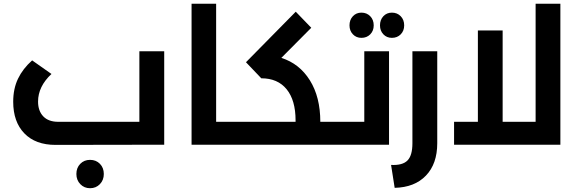

<svg xmlns="http://www.w3.org/2000/svg" viewBox="-20 -765 3050 1015"><path d="M716.8 -494.1H848.1V0L273.9 1Q167.5 1 108.6 -60.1Q49.8 -121.1 49.8 -227.1Q49.8 -295.9 75.2 -348.9Q100.6 -401.9 149.9 -445.8L252 -374Q181.2 -307.6 181.2 -228Q181.2 -178.7 208.7 -149.9Q236.3 -121.1 287.1 -121.1H716.8ZM456.1 80.1Q487.8 80.1 508.3 101.1Q528.8 122.1 528.8 154.8Q528.8 187 508.1 208.5Q487.3 230 456.1 230Q425.3 230 404.5 208.5Q383.8 187 383.8 154.8Q383.8 122.1 404.3 101.1Q424.8 80.1 456.1 80.1Z M1239.7 -121.1Q1259.8 -121.1 1259.8 -61Q1259.8 0 1239.7 0H992.7V-745.1H1122.6V-121.1Z M1800.3 -121.1Q1820.3 -121.1 1820.3 -61Q1820.3 0 1800.3 0H1239.3Q1219.2 0 1219.2 -61Q1219.2 -121.1 1239.3 -121.1H1542.5V-128.9Q1542.5 -234.9 1495.4 -293Q1448.2 -351.1 1361.3 -351.1L1280.3 -436L1543.5 -703.1L1625.5 -618.2L1467.3 -459Q1563 -428.7 1618.2 -340.3Q1673.3 -252 1673.3 -121.1Z M1890.6 -564.9Q1863.3 -564.9 1845.5 -583.7Q1827.6 -602.5 1827.6 -630.9Q1827.6 -660.2 1845.5 -679.2Q1863.3 -698.2 1890.6 -698.2Q1918.9 -698.2 1937.3 -679.2Q1955.6 -660.2 1955.6 -630.9Q1955.6 -602.1 1937.3 -583.5Q1918.9 -564.9 1890.6 -564.9ZM2051.8 -698.2Q2080.1 -698.2 2098.4 -679.2Q2116.7 -660.2 2116.7 -630.9Q2116.7 -602.1 2098.4 -583.5Q2080.1 -564.9 2051.8 -564.9Q2024.4 -564.9 2006.6 -583.7Q1988.8 -602.5 1988.8 -630.9Q1988.8 -660.2 2006.6 -679.2Q2024.4 -698.2 2051.8 -698.2ZM1905.8 -121.1V-494.1H2036.6V0H1799.8Q1779.8 0 1779.8 -61Q1779.8 -121.1 1799.8 -121.1Z M2066.4 228 2047.4 106.9Q2107.9 109.9 2134 83.5Q2160.2 57.1 2160.2 -7.8V-494.1H2291.5V-7.8Q2291.5 101.1 2231.7 163.3Q2171.9 225.6 2066.4 228Z M2811.5 -745.1H2942.4V0H2380.4V-121.1H2506.3V-604H2637.2V-121.1H2811.5Z"/></svg>

Font: Montserrat-Arabic Medium
Style: Regular
Weight: 500
Designer: Mohamed Gaber
Foundry: Kief Type Foundry
Version: Version 5.008;PS 005.008;hotconv 1.0.88;makeotf.lib2.5.64775